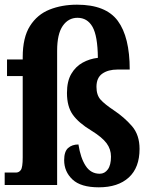

<svg xmlns="http://www.w3.org/2000/svg" viewBox="-21 -790 647 820"><path d="M401 10Q324 10 288.5 -23.5Q253 -57 253 -106Q253 -143 270 -158Q287 -173 314 -173Q323 -115 345 -81.5Q367 -48 405 -48Q426 -48 439.5 -66.5Q453 -85 453 -121Q453 -153 434 -178.5Q415 -204 368 -233Q315 -265 290 -300Q265 -335 265 -393Q265 -443 283.5 -474.5Q302 -506 332 -522.5Q362 -539 397 -543Q396 -637 374 -675.5Q352 -714 310 -714Q271 -714 247 -679.5Q223 -645 223 -573V0H-1V-53H47Q60 -53 68 -64Q76 -75 76 -118V-465H9V-536H76V-546Q76 -630 107 -679Q138 -728 190.5 -749Q243 -770 308 -770Q431 -770 482 -701Q533 -632 533 -493H481Q441 -493 416 -475.5Q391 -458 391 -419Q391 -384 408.5 -364.5Q426 -345 465 -319Q510 -289 542.5 -251.5Q575 -214 575 -154Q575 -74 529 -32Q483 10 401 10Z"/></svg>

Font: Noto Serif Khmer ExtraCondensed ExtraBold
Style: Regular
Weight: 800
Width: 2
Designer: Danh Hong and the Monotype Design Team
Foundry: Monotype Imaging Inc.
Version: Version 2.004; ttfautohint (v1.8.4.7-5d5b)